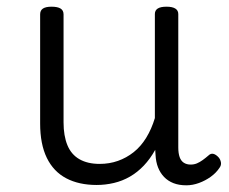

<svg xmlns="http://www.w3.org/2000/svg" viewBox="-20 -535 686 574"><path d="M269 18Q216 18 178 -2Q140 -22 120 -63Q100 -104 100 -166V-492Q100 -504 108.5 -509.5Q117 -515 134 -515Q152 -515 161 -509.5Q170 -504 170 -492V-169Q170 -129 181.5 -101Q193 -73 217.5 -59Q242 -45 278 -45Q307 -45 332.5 -54Q358 -63 379.5 -80Q401 -97 417 -123Q433 -149 443 -182V-493Q443 -504 451.5 -509.5Q460 -515 478 -515Q495 -515 504 -509.5Q513 -504 513 -493V-94Q513 -77 517 -65.5Q521 -54 529.5 -48.5Q538 -43 550 -43Q560 -43 568.5 -46.5Q577 -50 586 -56.5Q595 -63 603 -70Q610 -77 618 -75Q626 -73 634 -64Q639 -58 640.5 -49.5Q642 -41 636 -33Q626 -18 610 -6.5Q594 5 575 12Q556 19 537 19Q515 19 498.5 12.5Q482 6 470.5 -6Q459 -18 452.5 -34.5Q446 -51 445 -72L444 -87Q429 -60 410 -40Q391 -20 368.5 -7Q346 6 320.5 12Q295 18 269 18Z"/></svg>

Font: Playwrite BR Light
Style: Regular
Weight: 300
Version: Version 1.003